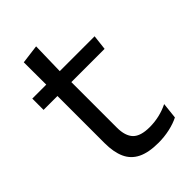

<svg xmlns="http://www.w3.org/2000/svg" viewBox="-193 -696 782 782"><g transform="rotate(-45 198.0 -305.0)"><path d="M243.5 10Q187 10 152.5 -7Q118 -24 102.5 -58.5Q87 -93 87 -144.5V-452.5H167V-154Q167 -106 189 -83.2Q211 -60.5 263 -60.5Q292.5 -60.5 319.8 -67Q347 -73.5 371 -85.5L363.5 -16Q340 -4 308.5 3Q277 10 243.5 10ZM7 -416V-481H366L358.5 -416ZM87.5 -473 87 -610 168.5 -620.5 165 -473Z"/></g></svg>

Font: Anek Odia Medium
Style: Regular
Weight: 400
Version: Version 1.003